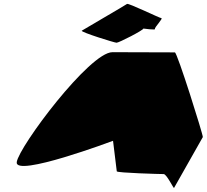

<svg xmlns="http://www.w3.org/2000/svg" viewBox="-20 -968 1050 975"><path d="M65 -145C53 -65 554 -253 554 -253L573 -98C573 -90 795 -84 811 -84C827 -84 863 -6 864 -14L1010 -272C1012 -282 880 -702 868 -702C868 -702 667 -703 551 -703C435 -703 77 -225 65 -145ZM395 -812C392 -804 562 -751 572 -751C584 -751 709 -815 708 -823C708 -823 772 -814 767 -821C763 -828 811 -876 799 -876C791 -876 631 -954 625 -948C618 -942 395 -813 395 -812Z"/></svg>

Font: Ampere
Style: SuExtIta
Weight: 400
Version: Version 1